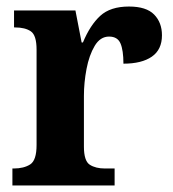

<svg xmlns="http://www.w3.org/2000/svg" viewBox="-20 -568 530 588"><path d="M18 0V-52H22Q53 -52 72.5 -64.5Q92 -77 92 -124V-416Q92 -460 74.5 -472Q57 -484 26 -484H23V-536H211L230 -438H234Q256 -491 287 -519.5Q318 -548 375 -548Q428 -548 452 -523.5Q476 -499 476 -460Q476 -416 445 -394.5Q414 -373 358 -373Q358 -414 349 -435Q340 -456 314 -456Q287 -456 270 -427.5Q253 -399 245 -357Q237 -315 237 -274V-119Q237 -75 255 -63.5Q273 -52 301 -52H331V0Z"/></svg>

Font: Noto Serif Khmer SemiCondensed
Style: Bold
Weight: 700
Width: 4
Designer: Danh Hong and the Monotype Design Team
Foundry: Monotype Imaging Inc.
Version: Version 2.004; ttfautohint (v1.8.4.7-5d5b)